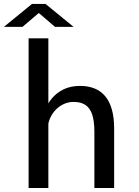

<svg xmlns="http://www.w3.org/2000/svg" viewBox="-27 -942 697 962"><path d="M116.3 0V-750H215.3V0ZM445.9 0V-282.3Q445.9 -335.6 434.8 -368.4Q423.7 -401.2 400.8 -416.3Q377.9 -431.4 342.3 -431.4Q316.9 -431.4 294.2 -421.4Q271.6 -411.4 253.7 -393.5Q235.9 -375.6 225 -352.1Q214.1 -328.6 212.4 -302L184.4 -311Q184.4 -348.4 196.6 -384.1Q208.8 -419.9 232.8 -448.7Q256.7 -477.6 292.1 -494.6Q327.6 -511.6 374.4 -511.6Q413.7 -511.6 445.1 -499.4Q476.4 -487.3 498.7 -461.6Q521 -435.9 532.9 -395.3Q544.9 -354.7 544.9 -297.6V0ZM-7.4 -807.4 133.3 -922.4H201L341.7 -807.4H248.6L167.4 -876.9L85.7 -807.4Z"/></svg>

Font: Trispace Thin
Style: Regular
Weight: 100
Designer: Tyler Finck
Foundry: Etcetera Type Company
Version: Version 1.210